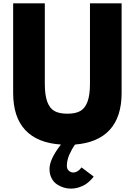

<svg xmlns="http://www.w3.org/2000/svg" viewBox="-20 -845 802 1140"><path d="M58.1 -293V-825.2H246.1V-348.1Q246.1 -279.8 260.7 -240.5Q275.4 -201.2 303.7 -185.5Q332 -169.9 379.9 -169.9Q427.7 -169.9 456.1 -185.5Q484.4 -201.2 499.3 -240.5Q514.2 -279.8 514.2 -348.1V-825.2H702.1V-293Q702.1 -151.9 632.1 -74.7Q562 2.4 425.8 13.2Q407.7 37.6 392.3 71.8Q377 106 377 140.1Q377 157.7 388.4 168.5Q399.9 179.2 414.1 179.2Q427.7 179.2 440.2 171.6Q452.6 164.1 458 156.2L463.9 148.9L536.1 203.1Q534.2 206.1 530.8 210.9Q527.3 215.8 514.6 228Q502 240.2 487.5 249.8Q473.1 259.3 449.5 267.1Q425.8 274.9 399.9 274.9Q378.9 274.9 358.2 268.6Q337.4 262.2 317.9 249.3Q298.3 236.3 286.1 212.6Q273.9 189 273.9 158.2Q273.9 100.1 341.8 13.2Q201.7 3.9 129.9 -73Q58.1 -149.9 58.1 -293Z"/></svg>

Font: Hussar Preview
Style: Bold
Weight: 700
Foundry: Cannot Into Space Fonts, PlusOne Fonts
Version: Version 2.29RC2 "Millennial"